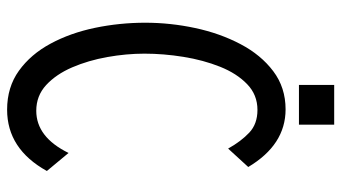

<svg xmlns="http://www.w3.org/2000/svg" viewBox="-230 -689 960 540"><g transform="rotate(90 250.0 -419.0)"><path d="M330.6 -878.9V-779.8H218.8V-878.9ZM410.2 -131.8 460.9 -70.8Q398.9 41 288.6 41Q225.1 41 179 7.8Q132.8 -25.4 102.8 -81.1Q72.8 -136.7 58.3 -206.1Q43.9 -275.4 43.9 -347.7Q43.9 -418 58.8 -487.8Q73.7 -557.6 104 -615.2Q134.3 -672.9 180.2 -707.5Q226.1 -742.2 287.6 -742.2Q387.2 -742.2 449.7 -637.2L397.9 -580.6Q377.4 -617.2 353 -640.1Q328.6 -663.1 289.1 -663.1Q246.6 -663.1 216.6 -634Q186.5 -605 167.7 -557.9Q148.9 -510.7 139.9 -454.8Q130.9 -398.9 130.9 -345.2Q130.9 -294.4 140.4 -241Q149.9 -187.5 169.4 -142.1Q189 -96.7 219.2 -68.8Q249.5 -41 291.5 -41Q365.7 -41 410.2 -131.8Z"/></g></svg>

Font: BIZ UDGothic
Style: Regular
Weight: 400
Monospace: yes
Designer: TypeBank Co., Ltd.
Foundry: Morisawa Inc.
Version: Version 1.05